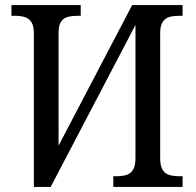

<svg xmlns="http://www.w3.org/2000/svg" viewBox="-20 -734 770 754"><path d="M113 -601Q113 -632 103.5 -647Q94 -662 77 -667Q60 -672 39 -672H25V-714H297V-672H284Q263 -672 246 -667.5Q229 -663 219.5 -648.5Q210 -634 210 -604V-162L499 -714H697V-672H683Q662 -672 645.5 -667.5Q629 -663 619 -648Q609 -633 609 -604V-113Q609 -82 619 -66.5Q629 -51 646 -46.5Q663 -42 684 -42H697V0H425V-42H439Q460 -42 476.5 -47Q493 -52 502.5 -67.5Q512 -83 512 -114V-636L179 0H113Z"/></svg>

Font: Noto Serif SemiCondensed
Style: Regular
Weight: 400
Width: 4
Designer: Monotype Design Team
Foundry: Monotype Imaging Inc.
Version: Version 2.013